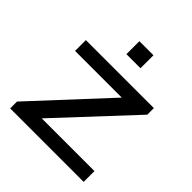

<svg xmlns="http://www.w3.org/2000/svg" viewBox="-194 -857 994 994"><g transform="rotate(45 303.5 -359.5)"><path d="M34 0V-50L403 -448H61V-527H559V-479L186 -79H572V0ZM261 -624V-719H364V-624Z"/></g></svg>

Font: Archivo Expanded
Style: Regular
Weight: 400
Width: 7
Designer: Hector Gatti
Foundry: Omnibus-Type
Version: Version 2.001